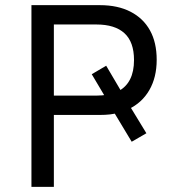

<svg xmlns="http://www.w3.org/2000/svg" viewBox="-20 -725 687 745"><path d="M102 0V-705H368Q437 -705 486.5 -679.5Q536 -654 562 -607Q588 -560 588 -493Q588 -425 559.5 -375.5Q531 -326 478 -301L481 -318L548 -208L491 -175L417 -298L440 -288Q425 -283 406.5 -281Q388 -279 368 -279H189V0ZM189 -354H354Q366 -354 376.5 -355Q387 -356 396 -358L393 -341L336 -437L392 -470L452 -368L439 -371Q500 -403 500 -492Q500 -562 463 -596Q426 -630 354 -630H189Z"/></svg>

Font: Nunito Sans 7pt SemiCondensed
Style: Regular
Weight: 400
Width: 4
Designer: Vernon Adams
Foundry: Vernon Adams
Version: Version 3.101;gftools[0.9.27]